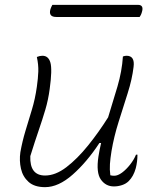

<svg xmlns="http://www.w3.org/2000/svg" viewBox="-20 -761 640 792"><path d="M132 -526Q144 -531 155 -531Q180 -531 188 -502.5Q196 -474 185 -394Q179 -349 167 -308.5Q155 -268 139.5 -223Q124 -178 105 -117Q102 -37 166 -37Q209 -37 254 -71.5Q299 -106 343 -160.5Q387 -215 426 -277Q446 -341 464.5 -404Q483 -467 487 -528Q495 -531 502 -531Q537 -531 531 -485Q525 -434 506.5 -376Q488 -318 469 -257.5Q450 -197 440 -138Q435 -107 433.5 -84.5Q432 -62 435 -38Q443 -36 451 -36Q466 -36 483.5 -49Q501 -62 517 -82.5Q533 -103 541 -123H547Q547 -94 540 -67Q531 -34 511 -14Q500 -3 483.5 2.5Q467 8 450 8Q416 8 396 -20.5Q376 -49 386 -115Q390 -141 397 -171H390Q338 -92 279.5 -40.5Q221 11 166 11Q122 11 98 -10.5Q74 -32 66.5 -65Q59 -98 64 -133Q72 -178 85 -221Q98 -264 111.5 -308.5Q125 -353 132 -403Q137 -438 138 -466Q139 -494 132 -526ZM196 -741H549Q575 -741 565 -710Q563 -703 560.5 -698.5Q558 -694 556 -691H212Q179 -691 188 -723Q191 -732 196 -741Z"/></svg>

Font: Recursive Sn Csl St Lt
Style: Italic
Weight: 300
Italic angle: -15°
Version: Version 1.079;hotconv 1.0.112;makeotfexe 2.5.65598; ttfautoh